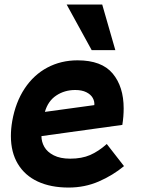

<svg xmlns="http://www.w3.org/2000/svg" viewBox="-20 -830 640 864"><path d="M29 -218Q29 -250 35 -285Q50 -370 91 -431.8Q132 -493.5 193.2 -526Q254.5 -558.5 329 -558.5Q437.5 -558.5 487 -499.2Q536.5 -440 536.5 -342Q536.5 -305.5 530.5 -268L166.5 -217.5Q166.5 -192 179.5 -169Q192.5 -146 221.8 -131Q251 -116 296 -116Q348 -116 385.8 -132.5Q423.5 -149 460.5 -182L538 -82.5Q488 -41 424.8 -13.5Q361.5 14 289 14Q208.5 14 150.2 -13Q92 -40 60.5 -92.2Q29 -144.5 29 -218ZM318.5 -425Q270.5 -425 233.2 -400.2Q196 -375.5 182 -326.5L404.5 -357Q406 -374 397.2 -389.5Q388.5 -405 368.5 -415Q348.5 -425 318.5 -425ZM280 -809.5H440L499 -604.5H392.5Z"/></svg>

Font: JuliaMono Black
Style: Italic
Weight: 900
Italic angle: -9°
Monospace: yes
Designer: cormullion
Foundry: corm
Version: Version 0.057; ttfautohint (v1.8.4)